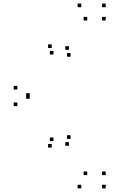

<svg xmlns="http://www.w3.org/2000/svg" viewBox="-20 -831 660 1061"><path d="M370.2 -517.5V-537.5H350.2V-517.5ZM360.8 -555.7V-575.7H340.8V-555.7ZM462 -717.8V-737.8H442V-717.8ZM564.2 -717.8V-737.8H544.2V-717.8ZM564.2 -791.2V-811.2H544.2V-791.2ZM429 -791.2V-811.2H409V-791.2ZM265.7 -565.8V-585.8H245.7V-565.8ZM275.5 -529.8V-549.8H255.5V-529.8ZM75.8 -336.3V-356.3H55.8V-336.3ZM75.8 -244.7V-264.7H55.8V-244.7ZM275.5 -51.2V-71.2H255.5V-51.2ZM265.7 -15.3V-35.3H245.7V-15.3ZM429 210V190H409V210ZM564.2 210V190H544.2V210ZM564.2 136.7V116.7H544.2V136.7ZM462 136.7V116.7H442V136.7ZM360.8 -25.5V-45.5H340.8V-25.5ZM370.2 -63.8V-83.8H350.2V-63.8ZM144.3 -296V-316H124.3V-296ZM144.3 -285.2V-305.2H124.3V-285.2Z"/></svg>

Font: Monaspace Xenon Dots Var
Style: Regular
Weight: 400
Designer: Riley Cran and the Lettermatic Team
Version: Version 1.100 (Monaspace Xenon Dots)